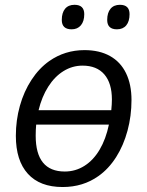

<svg xmlns="http://www.w3.org/2000/svg" viewBox="-20 -750 598 780"><path d="M44.4 -198.2Q44.4 -261.7 60.8 -320.1Q77.1 -378.4 107.9 -425.5Q138.7 -472.7 180.2 -502Q243.7 -546.4 323.2 -546.4Q383.8 -546.4 426.8 -522.5Q469.7 -498.5 491.9 -452.9Q514.2 -407.2 514.2 -343.8Q514.2 -278.8 498 -219Q481.9 -159.2 451.7 -111.6Q421.4 -64 379.9 -34.7Q317.4 9.8 234.4 9.8Q142.1 9.8 93.3 -43.9Q44.4 -97.7 44.4 -198.2ZM422.4 -243.7H127Q125 -223.6 125 -198.7Q125 -53.2 243.2 -53.2Q286.6 -53.2 323 -76.2Q359.4 -99.1 384.8 -142.1Q410.2 -185.1 422.4 -243.7ZM434.6 -345.7Q434.6 -412.1 403.8 -447.8Q373 -483.4 315.4 -483.4Q273.9 -483.4 238 -461.2Q202.1 -439 176 -397.9Q149.9 -356.9 136.7 -302.2H432.1Q434.6 -327.6 434.6 -345.7ZM231 -668.9Q231 -698.2 244.4 -714.4Q257.8 -730.5 282.7 -730.5Q322.3 -730.5 322.3 -692.4Q322.3 -663.6 308.6 -647.2Q294.9 -630.9 271 -630.9Q231 -630.9 231 -668.9ZM415.5 -668.9Q415.5 -698.2 429 -714.4Q442.4 -730.5 467.3 -730.5Q506.3 -730.5 506.3 -692.4Q506.3 -663.1 492.9 -647Q479.5 -630.9 455.1 -630.9Q415.5 -630.9 415.5 -668.9Z"/></svg>

Font: Viking Open Sans
Style: Italic
Weight: 400
Italic angle: -12°
Foundry: Ascender Corporation
Version: Version 2.000